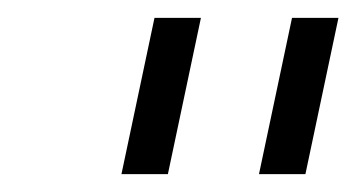

<svg xmlns="http://www.w3.org/2000/svg" viewBox="-20 -719 399 215"><path d="M153 -699H205L168 -524H116ZM307 -699H359L322 -524H270Z"/></svg>

Font: Prompt ExtraLight
Style: Italic
Weight: 275
Italic angle: -12°
Designer: Katatrad Team
Foundry: CadsonDemak
Version: Version 1.000